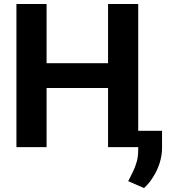

<svg xmlns="http://www.w3.org/2000/svg" viewBox="-20 -748 871 976"><path d="M63.5 0Q63.5 -181.6 63.5 -727.5Q101.6 -727.5 216.8 -727.5Q216.8 -652.3 216.8 -426.8Q294.9 -426.8 529.3 -426.8Q529.3 -502 529.3 -727.5Q567.4 -727.5 682.6 -727.5Q682.6 -545.9 682.6 0Q644.5 0 529.3 0Q529.3 -75.2 529.3 -300.8Q451.2 -300.8 216.8 -300.8Q216.8 -225.6 216.8 0Q178.7 0 63.5 0ZM803.7 -83Q803.7 -61.5 803.7 2Q803.7 2.9 803.7 3.9Q803.7 42 792 79.1Q780.3 117.2 759.8 149.4Q739.3 183.6 711.9 208Q685.5 196.3 631.8 172.9Q643.6 149.4 655.3 126Q667 102.5 674.8 75.2Q682.6 47.9 682.6 10.7Q682.6 -20.5 682.6 -83Q712.9 -83 803.7 -83Z"/></svg>

Font: DeepSea
Style: Bold
Weight: 700
Designer: Stem
Version: Version 3.019;git-0a5106e0b